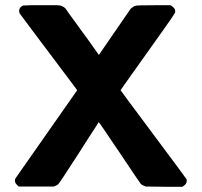

<svg xmlns="http://www.w3.org/2000/svg" viewBox="-20 -714 773 734"><path d="M39 -32 275 -369Q275 -370 221 -441.5Q167 -513 112 -586.5Q57 -660 55 -663Q53 -669 53 -671Q53 -686 68 -693H72Q77 -693 84 -693.5Q91 -694 99.5 -694Q108 -694 118.5 -694Q129 -694 139 -694Q154 -694 171 -694Q188 -694 199 -694L210 -693Q223 -689 230 -682Q235 -675 244 -662Q253 -649 284 -607Q315 -565 358 -504Q427 -604 468 -664Q478 -679 481 -682Q492 -691 499 -692Q505 -694 569 -694H632Q650 -683 650 -672Q650 -665 646 -660Q643 -654 591.5 -581.5Q540 -509 490.5 -439.5Q441 -370 441 -369Q441 -368 566 -200.5Q691 -33 693 -29Q694 -27 694 -23Q694 -9 677 0H607L537 -1Q524 -6 519 -10Q515 -14 437 -131Q422 -153 410.5 -170Q399 -187 390 -200.5Q381 -214 375 -222.5Q369 -231 365 -237Q361 -243 359 -245L357 -247L348 -232Q339 -218 319 -187.5Q299 -157 283 -131Q209 -16 202 -9Q197 -5 186 -1H52Q37 -12 37 -23Q37 -26 39 -32Z"/></svg>

Font: KaTeX_SansSerif
Style: Bold
Weight: 700
Version: Version 1.1; ttfautohint (v1.3)